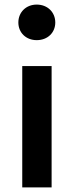

<svg xmlns="http://www.w3.org/2000/svg" viewBox="-20 -817 322 837"><path d="M140 -797C93 -797 60 -763 60 -719C60 -675 93 -642 140 -642C188 -642 221 -675 221 -719C221 -763 188 -797 140 -797ZM77 -529V0H205V-529Z"/></svg>

Font: Fira Sans Medium
Style: Regular
Weight: 500
Designer: Carrois Corporate & Edenspiekermann AG
Foundry: Carrois Corporate GbR & Edenspiekermann AG
Version: Version 4.203